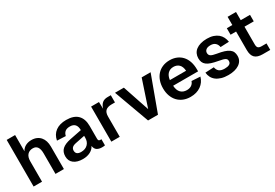

<svg xmlns="http://www.w3.org/2000/svg" viewBox="40 -1615 3623 2531"><g transform="rotate(-30 1851.5 -349.0)"><path d="M70 0V-710H198V-463Q220 -505 260 -525.5Q300 -546 350 -546Q394 -546 428 -531Q462 -516 485 -489Q508 -462 519.5 -425Q531 -388 531 -343V0H403V-312Q403 -442 312 -442Q259 -442 228.5 -408.5Q198 -375 198 -309V0Z M816 12Q731 12 680.5 -26Q630 -64 630 -134Q630 -203 673 -242Q716 -281 804 -298L981 -333Q981 -447 879 -447Q831 -447 805 -426Q779 -405 770 -364L639 -370Q655 -455 717 -500.5Q779 -546 879 -546Q994 -546 1051.5 -488.5Q1109 -431 1109 -324V-130Q1109 -108 1116.5 -100.5Q1124 -93 1139 -93H1156V0Q1150 2 1136.5 3Q1123 4 1110 4Q1066 4 1036 -14.5Q1006 -33 998 -82Q978 -39 930 -13.5Q882 12 816 12ZM842 -81Q906 -81 943.5 -118Q981 -155 981 -216V-246L843 -218Q800 -210 781.5 -192Q763 -174 763 -146Q763 -81 842 -81Z M1253 0V-534H1373L1376 -430Q1392 -484 1423 -509Q1454 -534 1504 -534H1553V-424H1503Q1441 -424 1411 -397Q1381 -370 1381 -308V0Z M1812 0 1617 -534H1752L1888 -129L2023 -534H2159L1963 0Z M2456 12Q2396 12 2347.5 -8Q2299 -28 2265 -64.5Q2231 -101 2212.5 -152.5Q2194 -204 2194 -267Q2194 -330 2212.5 -381.5Q2231 -433 2264.5 -469.5Q2298 -506 2346 -526Q2394 -546 2453 -546Q2510 -546 2557 -526.5Q2604 -507 2637.5 -470.5Q2671 -434 2689 -381Q2707 -328 2707 -260V-231H2327Q2331 -160 2365.5 -125Q2400 -90 2457 -90Q2500 -90 2528.5 -109.5Q2557 -129 2568 -164L2699 -156Q2677 -78 2613 -33Q2549 12 2456 12ZM2574 -317Q2569 -383 2536.5 -414Q2504 -445 2453 -445Q2401 -445 2368 -412.5Q2335 -380 2327 -317Z M3031 12Q2972 12 2926.5 -1.5Q2881 -15 2850 -39Q2819 -63 2802 -96Q2785 -129 2782 -168L2913 -174Q2920 -132 2947.5 -109Q2975 -86 3031 -86Q3076 -86 3101.5 -100Q3127 -114 3127 -146Q3127 -160 3122.5 -170Q3118 -180 3105.5 -188Q3093 -196 3070 -202.5Q3047 -209 3010 -215Q2949 -226 2907.5 -239.5Q2866 -253 2841 -272.5Q2816 -292 2805.5 -318Q2795 -344 2795 -378Q2795 -415 2809.5 -446Q2824 -477 2852.5 -499Q2881 -521 2923.5 -533.5Q2966 -546 3021 -546Q3075 -546 3116 -532.5Q3157 -519 3186 -495Q3215 -471 3231.5 -438Q3248 -405 3254 -366L3124 -360Q3117 -401 3091 -424.5Q3065 -448 3020 -448Q2974 -448 2951 -429.5Q2928 -411 2928 -382Q2928 -350 2952 -334.5Q2976 -319 3037 -309Q3100 -299 3142.5 -285.5Q3185 -272 3211.5 -252.5Q3238 -233 3249 -207Q3260 -181 3260 -148Q3260 -109 3243.5 -79.5Q3227 -50 3196.5 -29.5Q3166 -9 3124 1.5Q3082 12 3031 12Z M3558 0Q3478 0 3440.5 -36.5Q3403 -73 3403 -153V-435H3319V-534H3403V-659H3531V-534H3672V-435H3531V-165Q3531 -127 3547 -113Q3563 -99 3597 -99H3672V0Z"/></g></svg>

Font: Geist SemBd
Style: Regular
Weight: 400
Designer: Basement.studio, Andrés Briganti, Mateo Zaragoza
Foundry: Basement.studio, Vercel, Andrés Briganti, Guido Ferreyra, Mateo Zaragoza
Version: Version 1.401